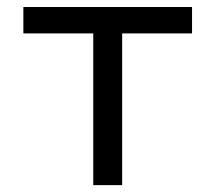

<svg xmlns="http://www.w3.org/2000/svg" viewBox="-20 -538 626 558"><path d="M251 0V-440.9H47.9V-517.6H538.1V-440.9H335V0Z"/></svg>

Font: Cascadia Code NF SemiLight
Style: Regular
Weight: 350
Monospace: yes
Designer: Aaron Bell
Foundry: Saja Typeworks
Version: Version 2404.023; ttfautohint (v1.8.4)